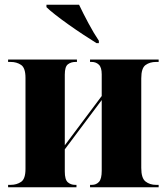

<svg xmlns="http://www.w3.org/2000/svg" viewBox="-20 -786 699 806"><path d="M14 0V-10H25Q50 -10 68.5 -22.5Q87 -35 87 -77V-459Q87 -501 68.5 -513.5Q50 -526 25 -526H14V-536H303V-526H297Q278 -526 265 -516Q252 -506 252 -473V-176L407 -383V-474Q407 -503 395 -514.5Q383 -526 365 -526H358V-536H646V-526H635Q609 -526 591 -513Q573 -500 573 -457V-81Q573 -38 591 -24Q609 -10 635 -10H646V0H358V-10H366Q384 -10 395.5 -22.5Q407 -35 407 -69V-366L252 -159V-66Q252 -32 264.5 -21Q277 -10 295 -10H301V0ZM385 -605Q361 -620 330.5 -640Q300 -660 269 -682Q238 -704 213 -723.5Q188 -743 175 -756V-766H312Q328 -732 351 -689Q374 -646 395 -615V-605Z"/></svg>

Font: Noto Serif Display SemiCondensed ExtraBold
Style: Regular
Weight: 800
Width: 4
Designer: Monotype Design Team
Foundry: Monotype Imaging Inc.
Version: Version 2.009